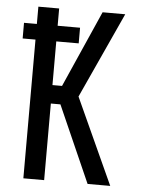

<svg xmlns="http://www.w3.org/2000/svg" viewBox="-53 -777 605 819"><g transform="rotate(5 250.0 -367.5)"><path d="M78 0V-594H23V-661H78V-735H167V-661H263V-594H167V-407H208L353 -735H450L282 -368L450 0H353L208 -328H167V0Z"/></g></svg>

Font: Iosevka Custom Medium
Style: Regular
Weight: 500
Monospace: yes
Designer: Belleve Invis
Foundry: Belleve Invis
Version: Version 32.5.0; ttfautohint (v1.8.4)